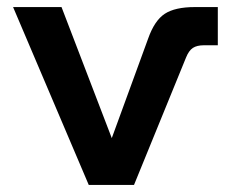

<svg xmlns="http://www.w3.org/2000/svg" viewBox="-20 -523 656 543"><path d="M231 0 17 -503H154L312 -91H281L399 -414Q417 -465 446 -484Q475 -503 531 -503H596V-395H557Q537 -395 525.5 -387.5Q514 -380 506 -360L359 0Z"/></svg>

Font: Wix Madefor Display
Style: Bold
Weight: 700
Designer: Dalton Maag Ltd
Foundry: Dalton Maag Ltd
Version: Version 3.100